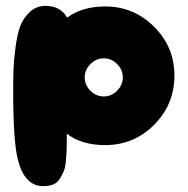

<svg xmlns="http://www.w3.org/2000/svg" viewBox="-20 -492 640 655"><path d="M127 143Q147 143 161 137.5Q175 132 183.5 118.5Q192 105 197.5 92Q203 79 205 54.5Q207 30 207.5 13Q208 -4 208 -36Q258 3 339 3Q437 3 506 -66.5Q575 -136 575 -234Q575 -332 505.5 -401Q436 -470 339 -470Q261 -470 209 -432Q186 -472 135 -472Q104 -472 82 -451.5Q60 -431 49.5 -404Q39 -377 33 -331Q27 -285 26 -255Q25 -225 25 -178Q25 -10 41 53Q64 143 127 143ZM379.5 -182.5Q360 -163 334 -163Q308 -163 288.5 -182.5Q269 -202 269 -228Q269 -254 288.5 -273.5Q308 -293 334 -293Q360 -293 379.5 -273.5Q399 -254 399 -228Q399 -202 379.5 -182.5Z"/></svg>

Font: Cherry Bomb
Style: Regular
Weight: 400
Designer: satsuyako
Foundry: satsuyako
Version: Version 4.0